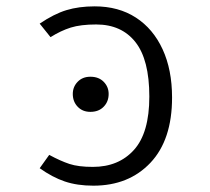

<svg xmlns="http://www.w3.org/2000/svg" viewBox="-20 -568 655 598"><path d="M270.8 10.3Q220.5 10.3 181.8 -2.8Q143.1 -15.9 103.6 -44.1L133.3 -85.6Q168.2 -66.7 196.2 -57.4Q224.1 -48.2 269.2 -48.2Q349.7 -48.2 397.4 -101.3Q445.1 -154.4 445.1 -267.2Q445.1 -382.1 401.8 -436.9Q358.5 -491.8 279.5 -491.8Q231.3 -491.8 200.3 -482.1Q169.2 -472.3 137.4 -452.3L103.6 -494.4Q148.2 -524.6 186.9 -536.4Q225.6 -548.2 274.9 -548.2Q349.2 -548.2 403.1 -513.3Q456.9 -478.5 486.4 -414.6Q515.9 -350.8 515.9 -264.1Q515.9 -132.3 448.5 -61Q381 10.3 270.8 10.3ZM261.5 -329Q287.5 -329 302.9 -313.3Q318.4 -297.6 318.4 -275.4Q318.4 -251.5 302.9 -235.6Q287.5 -219.6 261.5 -219.6Q237.1 -219.6 221.9 -235.6Q206.7 -251.5 206.7 -275.4Q206.7 -297.6 221.9 -313.3Q237.1 -329 261.5 -329Z"/></svg>

Font: Fira Code Light
Style: Regular
Weight: 300
Monospace: yes
Designer: Carrois Corporate, Edenspiekermann AG, Nikita Prokopov
Foundry: Carrois Corporate, Edenspiekermann AG, Nikita Prokopov
Version: Version 6.000; ttfautohint (v1.8.2) -l 8 -r 50 -G 200 -x 14 